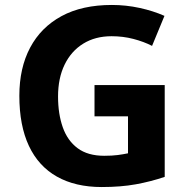

<svg xmlns="http://www.w3.org/2000/svg" viewBox="-20 -744 764 774"><path d="M361 -401H644V-31Q588 -12 527.5 -1Q467 10 390 10Q284 10 209.5 -32Q135 -74 96.5 -156Q58 -238 58 -358Q58 -470 101.5 -552Q145 -634 228 -679Q311 -724 431 -724Q488 -724 543 -712Q598 -700 643 -680L593 -559Q560 -576 518 -587Q476 -598 430 -598Q364 -598 315.5 -568Q267 -538 240.5 -483.5Q214 -429 214 -355Q214 -285 233 -231Q252 -177 293 -146.5Q334 -116 400 -116Q432 -116 454.5 -119Q477 -122 496 -126V-275H361Z"/></svg>

Font: Noto Sans Tangsa
Style: Regular
Weight: 400
Designer: David Williams
Foundry: Google LLC
Version: Version 1.504